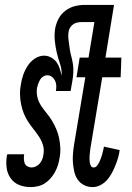

<svg xmlns="http://www.w3.org/2000/svg" viewBox="-20 -755 540 783"><path d="M105 8Q80 8 58.5 -0.5Q37 -9 23.5 -28Q10 -47 7 -71Q4 -95 8 -119L10 -126H79L78 -123Q77 -114 77.5 -105Q78 -96 81 -88.5Q84 -81 92 -76.5Q100 -72 109 -72Q118 -72 127 -76.5Q136 -81 142.5 -89Q149 -97 152.5 -106Q156 -115 157 -124Q161 -145 155 -164Q149 -183 138.5 -198.5Q128 -214 116.5 -228.5Q105 -243 94.5 -259Q84 -275 77 -292.5Q70 -310 66 -330Q62 -350 61.5 -370Q61 -390 65 -410Q68 -430 74.5 -449Q81 -468 92.5 -486Q104 -504 122 -516Q140 -528 160 -528Q175 -528 188.5 -520.5Q202 -513 210.5 -501.5Q219 -490 223.5 -475.5Q228 -461 231 -446Q233 -471 225 -494Q217 -517 211.5 -540.5Q206 -564 203.5 -589Q201 -614 205 -639Q209 -660 219 -679Q229 -698 247 -711.5Q265 -725 285.5 -730Q306 -735 326 -735H445L410 -520H475L472 -440H397L349 -152Q348 -144 347 -136.5Q346 -129 345.5 -122Q345 -115 345 -107.5Q345 -100 346 -93Q347 -86 350.5 -79Q354 -72 362 -72Q370 -72 375.5 -79Q381 -86 385 -94Q389 -102 391.5 -109.5Q394 -117 396.5 -125Q399 -133 400.5 -141Q402 -149 404 -157L468 -143Q466 -127 461.5 -111.5Q457 -96 450.5 -80Q444 -64 436 -49Q428 -34 416.5 -21Q405 -8 389.5 0Q374 8 358 8Q339 8 323 0Q307 -8 297 -22.5Q287 -37 283 -54.5Q279 -72 277.5 -90Q276 -108 277.5 -127Q279 -146 282 -165L328 -440H292L305 -520H341L365 -665H315Q306 -665 297 -663.5Q288 -662 280 -657Q272 -652 266.5 -643.5Q261 -635 260 -627Q257 -609 259.5 -592Q262 -575 264 -558.5Q266 -542 270.5 -526Q275 -510 277.5 -493.5Q280 -477 279 -459Q278 -441 275 -424L268 -384H208Q210 -395 209.5 -406Q209 -417 204.5 -426Q200 -435 192 -441.5Q184 -448 173 -448Q164 -448 156 -443Q148 -438 143.5 -430Q139 -422 136 -413.5Q133 -405 131 -397Q128 -376 133 -357Q138 -338 148.5 -322.5Q159 -307 171 -292.5Q183 -278 192.5 -262Q202 -246 209.5 -228.5Q217 -211 221 -191.5Q225 -172 226 -152Q227 -132 223 -112Q221 -97 216.5 -82.5Q212 -68 204.5 -54Q197 -40 186.5 -28Q176 -16 163 -7.5Q150 1 134.5 4.5Q119 8 105 8Z"/></svg>

Font: Iosevka SS18 Medium
Style: Italic
Weight: 500
Italic angle: -9°
Monospace: yes
Designer: Belleve Invis
Foundry: Belleve Invis
Version: Version 25.1.1; ttfautohint (v1.8.4)